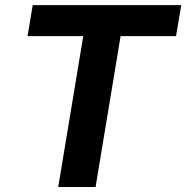

<svg xmlns="http://www.w3.org/2000/svg" viewBox="-20 -748 745 768"><path d="M90.3 -603.5 110.8 -727.5H705.1L684.1 -603.5H462.4L362.3 0H212.9L313 -603.5Z"/></svg>

Font: Inter 16pt
Style: Bold Italic
Weight: 700
Italic angle: -9.3988°
Version: Version 4.001;git-66647c0bb